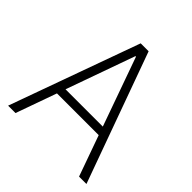

<svg xmlns="http://www.w3.org/2000/svg" viewBox="-189 -846 985 985"><g transform="rotate(45 303.0 -353.5)"><path d="M19.5 0 274.4 -707H332L587.9 0H534.2L455.1 -221.7H152.3L73.2 0ZM439 -267.6 305.7 -641.6H301.8L168.5 -267.6Z"/></g></svg>

Font: Pretendard ExtraLight
Style: Regular
Weight: 200
Designer: Base glyphs from Inter by Rasmus Andersson; Hangeul glyphs from Noto Sans CJK(Source Han Sans) by Jang Soo-young and Kan
Foundry: Kil Hyung-jin
Version: Version 1.309